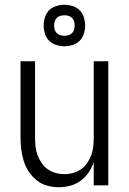

<svg xmlns="http://www.w3.org/2000/svg" viewBox="-20 -777 540 805"><path d="M227 8Q202 8 178 1.5Q154 -5 134.5 -20.5Q115 -36 101 -57Q87 -78 79.5 -102Q72 -126 69 -150.5Q66 -175 66 -200V-520H127V-200Q127 -181 129 -162.5Q131 -144 137.5 -126.5Q144 -109 154.5 -93.5Q165 -78 180 -67.5Q195 -57 213 -52Q231 -47 250 -47Q269 -47 287 -52Q305 -57 320 -67.5Q335 -78 345.5 -93.5Q356 -109 362.5 -126.5Q369 -144 371 -162.5Q373 -181 373 -200V-520H434V0H373V-97Q365 -74 351.5 -54Q338 -34 318.5 -19.5Q299 -5 275 1.5Q251 8 227 8ZM250 -583Q233 -583 215.5 -588.5Q198 -594 186 -606Q174 -618 168.5 -635.5Q163 -653 163 -670Q163 -687 168.5 -704.5Q174 -722 186 -734Q198 -746 215.5 -751.5Q233 -757 250 -757Q267 -757 284.5 -751.5Q302 -746 314 -734Q326 -722 331.5 -704.5Q337 -687 337 -670Q337 -653 331.5 -635.5Q326 -618 314 -606Q302 -594 284.5 -588.5Q267 -583 250 -583ZM250 -627Q259 -627 267.5 -629.5Q276 -632 282 -638Q288 -644 290.5 -652.5Q293 -661 293 -670Q293 -679 290.5 -687.5Q288 -696 282 -702Q276 -708 267.5 -710.5Q259 -713 250 -713Q241 -713 232.5 -710.5Q224 -708 218 -702Q212 -696 209.5 -687.5Q207 -679 207 -670Q207 -661 209.5 -652.5Q212 -644 218 -638Q224 -632 232.5 -629.5Q241 -627 250 -627Z"/></svg>

Font: Iosevka Fixed Light
Style: Regular
Weight: 300
Monospace: yes
Designer: Belleve Invis
Foundry: Belleve Invis
Version: Version 32.3.0